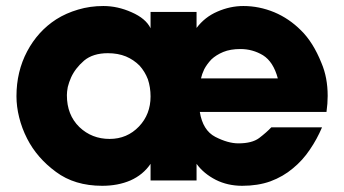

<svg xmlns="http://www.w3.org/2000/svg" viewBox="-20 -594 1131 632"><path d="M1054.7 -225.6Q1058.6 -252.9 1058.6 -278.3Q1058.6 -338.9 1038.1 -386.7Q1010.7 -455.1 970.7 -494.1Q931.6 -533.2 882.8 -553.7Q833 -574.2 781.2 -574.2Q737.3 -574.2 695.3 -555.7Q654.3 -538.1 627 -502Q627 -519.5 627 -554.7Q588.9 -554.7 475.6 -554.7Q475.6 -541 475.6 -501Q460 -533.2 413.1 -553.7Q367.2 -574.2 320.3 -574.2Q276.4 -574.2 237.3 -562.5Q197.3 -550.8 165 -530.3Q104.5 -491.2 69.3 -424.8Q34.2 -358.4 34.2 -277.3Q34.2 -243.2 43 -208Q51.8 -171.9 69.3 -137.7Q101.6 -74.2 164.1 -28.3Q225.6 17.6 316.4 17.6Q368.2 17.6 409.2 0Q451.2 -18.6 475.6 -54.7Q475.6 -37.1 475.6 0Q513.7 0 627 0Q627 -13.7 627 -54.7Q650.4 -22.5 690.4 -2Q729.5 17.6 777.3 17.6Q829.1 17.6 870.1 2.9Q912.1 -12.7 944.3 -40Q976.6 -66.4 1000 -101.6Q1023.4 -135.7 1040 -174.8Q984.4 -174.8 873 -174.8Q857.4 -158.2 833 -139.6Q809.6 -122.1 764.6 -122.1Q730.5 -122.1 688.5 -143.6Q647.5 -165 637.7 -225.6Q777.3 -225.6 1054.7 -225.6ZM200.2 -281.2Q200.2 -292 203.1 -307.6Q207 -323.2 213.9 -338.9Q227.5 -369.1 256.8 -394.5Q286.1 -418.9 335 -418.9Q368.2 -418.9 394.5 -408.2Q419.9 -397.5 439.5 -377.9Q457 -358.4 466.8 -333Q475.6 -306.6 475.6 -276.4Q475.6 -217.8 437.5 -177.7Q398.4 -136.7 340.8 -136.7Q282.2 -136.7 241.2 -175.8Q200.2 -215.8 200.2 -280.3Q200.2 -280.3 200.2 -281.2ZM641.6 -335.9Q644.5 -349.6 652.3 -366.2Q661.1 -382.8 675.8 -398.4Q691.4 -413.1 714.8 -422.9Q738.3 -432.6 771.5 -432.6Q811.5 -432.6 845.7 -412.1Q879.9 -390.6 894.5 -335.9Q810.5 -335.9 641.6 -335.9Z"/></svg>

Font: Avakin
Style: Bold
Weight: 700
Designer: Herb Lubalin, Tom Carnase, Ed Benguiat, Adobe Type Staff
Version: Version 1.0